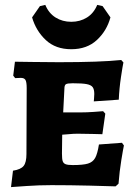

<svg xmlns="http://www.w3.org/2000/svg" viewBox="-20 -756 554 784"><path d="M33 -59Q65 -64 76.5 -78.5Q88 -93 88 -127L89 -396Q89 -421 84 -429.5Q79 -438 65 -438L42 -437L34 -447L41 -504Q59 -504 110.5 -503Q162 -502 220 -502Q389 -502 475 -511L484 -501Q481 -488 474 -441.5Q467 -395 465 -349L363 -342Q363 -345 364 -354Q365 -363 365 -372Q365 -391 358.5 -400Q352 -409 334 -412.5Q316 -416 277 -416Q255 -416 249 -412Q243 -408 243 -394L238 -297H309Q334 -297 362 -299Q390 -301 401 -302L410 -292L398 -208Q388 -208 358.5 -209Q329 -210 297 -210Q279 -210 260 -208Q241 -206 234 -206Q233 -172 233 -129Q233 -107 236 -98Q239 -89 248 -85.5Q257 -82 277 -82Q319 -82 339 -88Q359 -94 368.5 -111Q378 -128 384 -166L478 -173L486 -162Q483 -149 475.5 -103Q468 -57 464 -6L452 5Q428 4 346 2Q264 0 190 0Q139 0 89 3.5Q39 7 25 8ZM111 -685 143 -731 165 -736Q179 -702 207 -684.5Q235 -667 271 -667Q307 -667 335 -684.5Q363 -702 377 -736L399 -731L431 -685Q416 -630 375.5 -592.5Q335 -555 271 -555Q207 -555 167 -592.5Q127 -630 111 -685Z"/></svg>

Font: Alegreya SC ExtraBold
Style: Regular
Weight: 800
Designer: Juan Pablo del Peral
Foundry: Huerta Tipografica
Version: Version 2.007; ttfautohint (v1.6)